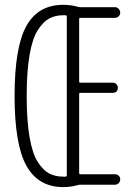

<svg xmlns="http://www.w3.org/2000/svg" viewBox="-20 -760 540 790"><path d="M240.2 -697.3Q207 -697.3 182.1 -683.6Q157.2 -669.9 135.3 -635.7Q113.3 -601.6 101.6 -533.7Q89.8 -465.8 89.8 -364.7Q89.8 -263.7 101.6 -195.8Q113.3 -127.9 135.3 -93.8Q157.2 -59.6 182.1 -46.4Q207 -33.2 240.2 -33.2H249Q254.9 -33.2 254.9 -39.1V-691.4Q254.9 -697.3 249 -697.3ZM240.2 9.8Q137.7 9.8 88.9 -77.6Q40 -165 40 -365.2Q40 -565.4 88.4 -652.8Q136.7 -740.2 240.2 -740.2Q270.5 -740.2 298.8 -732.4Q304.7 -730.5 308.6 -730.5H453.1Q461.9 -730.5 468.3 -723.6Q474.6 -716.8 474.6 -708Q474.6 -699.2 468.3 -692.9Q461.9 -686.5 453.1 -686.5H310.5Q305.7 -686.5 305.7 -681.6V-423.8Q305.7 -419.9 310.5 -419.9H444.3Q453.1 -419.9 459 -413.6Q464.8 -407.2 464.8 -398.4Q464.8 -378.9 444.3 -377.9H310.5Q305.7 -377.9 305.7 -373V-47.9Q305.7 -43 310.5 -43H453.1Q461.9 -43 468.3 -37.1Q474.6 -31.2 474.6 -22Q474.6 -12.7 468.3 -6.3Q461.9 0 453.1 0H308.6Q304.7 0 298.8 2Q270.5 9.8 240.2 9.8Z"/></svg>

Font: Rounded-L Mgen+ 1mn light
Style: Regular
Weight: 200
Designer: [Source Han Sans]
Ryoko NISHIZUKA  (kana & ideographs); Paul D. Hunt (Latin, Greek & Cyrillic); Wenlong ZHANG  (bopomofo
Version: Version 1.059.20150602